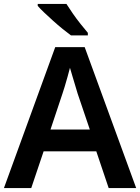

<svg xmlns="http://www.w3.org/2000/svg" viewBox="-20 -957 713 977"><path d="M533 0 470 -187H202L139 0H0L261 -717H411L673 0ZM375 -481Q371 -495 363.5 -519.5Q356 -544 348.5 -569.5Q341 -595 336 -612Q331 -592 323.5 -565.5Q316 -539 309 -515.5Q302 -492 298 -481L237 -298H437ZM318 -937Q332 -915 351 -887.5Q370 -860 390.5 -834.5Q411 -809 427 -790V-777H341Q323 -790 299 -809.5Q275 -829 250.5 -851Q226 -873 205 -893Q184 -913 172 -927V-937Z"/></svg>

Font: Noto Sans Kawi SemiBold
Style: Regular
Weight: 600
Designer: Fadhl Haqq
Version: Version 1.000